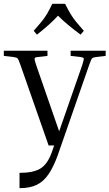

<svg xmlns="http://www.w3.org/2000/svg" viewBox="-22 -760 572 1003"><path d="M280 50Q258 111 232 149.5Q206 188 170 205.5Q134 223 80 223V143Q152 143 189 120.5Q226 98 248 37L261 0H232L85 -420Q75 -449 70 -454.5Q65 -460 49 -462L-2 -468V-495H226V-468L175 -462Q161 -461 159 -455Q157 -449 167 -420L287 -74L408 -421Q417 -450 415.5 -455Q414 -460 399 -462L347 -468V-495H530V-468L479 -462Q464 -460 459 -455Q454 -450 444 -421ZM416 -599 399 -579Q365 -604 335.5 -628.5Q306 -653 281 -678Q258 -653 230.5 -628.5Q203 -604 171 -579L154 -599Q178 -626 194 -645.5Q210 -665 223 -686.5Q236 -708 251 -740H318Q334 -708 347 -686.5Q360 -665 376 -645.5Q392 -626 416 -599Z"/></svg>

Font: Inria Serif
Style: Regular
Weight: 400
Designer: Black Foundry Team
Foundry: Black Foundry
Version: Version 1.000; ttfautohint (v1.8.3)